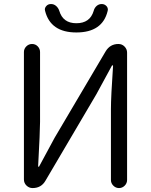

<svg xmlns="http://www.w3.org/2000/svg" viewBox="-20 -956 768 976"><path d="M145.5 0Q127.9 0 114.7 -12.7Q101.6 -25.4 101.6 -43.9V-691.4Q101.6 -708 113.8 -720.2Q126 -732.4 143.1 -732.4Q160.2 -732.4 171.9 -720.2Q183.6 -708 183.6 -691.4V-335.9Q183.6 -289.1 173.8 -110.4Q173.8 -108.4 175.8 -108.4Q177.7 -108.4 178.7 -109.4L257.8 -255.9L516.6 -694.3Q539.1 -732.4 582 -732.4Q600.6 -732.4 613.3 -719.2Q626 -706.1 626 -688.5V-41Q626 -24.4 613.8 -12.2Q601.6 0 585 0Q568.4 0 556.2 -12.2Q543.9 -24.4 543.9 -41V-401.4Q543.9 -463.9 554.7 -621.1Q554.7 -624 552.2 -624Q549.8 -624 548.8 -622.1L469.7 -476.6L210.9 -37.1Q189.5 0 145.5 0ZM368.2 -791Q236.3 -791 209 -901.4Q208 -904.3 208 -908.2Q208 -917 215.8 -925.8Q224.6 -935.5 239.3 -935.5Q253.9 -935.5 265.1 -925.8Q276.4 -916 281.2 -901.4Q299.8 -837.9 368.2 -837.9Q437.5 -837.9 456.1 -900.4Q460 -916 471.2 -925.8Q482.4 -935.5 497.1 -935.5Q511.7 -935.5 521.5 -924.8Q528.3 -917 528.3 -907.2Q528.3 -904.3 527.3 -900.4Q501 -791 368.2 -791Z"/></svg>

Font: Gen Jyuu Gothic Normal
Style: Regular
Weight: 300
Designer: [Source Han Sans]
Ryoko NISHIZUKA  (kana & ideographs); Paul D. Hunt (Latin, Greek & Cyrillic); Wenlong ZHANG  (bopomofo
Version: Version 1.002.20150607